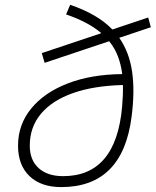

<svg xmlns="http://www.w3.org/2000/svg" viewBox="-20 -760 641 790"><path d="M252 -700.7 268.6 -740.2Q381.3 -702.1 442.4 -638.7L589.8 -688L600.6 -647.9L470.7 -604.5Q511.7 -545.9 523.4 -466.1Q535.2 -386.2 521.5 -280.3Q484.9 9.8 231.9 9.8Q148.4 9.8 101.3 -35.4Q54.2 -80.6 54.2 -160.6Q54.2 -247.1 108.2 -313.2Q162.1 -379.4 258.8 -416.7Q355.5 -454.1 482.9 -455.1Q478 -494.1 465.3 -527.8Q452.6 -561.5 429.2 -590.3L163.6 -501.5L151.9 -541.5L397 -623.5Q344.2 -668.9 252 -700.7ZM485.8 -410.2Q366.2 -407.2 280.3 -377Q194.3 -346.7 148.4 -291.7Q102.5 -236.8 102.5 -160.6Q102.5 -101.6 138.9 -68.4Q175.3 -35.2 239.7 -35.2Q457 -35.2 482.4 -320.3Q484.4 -344.2 485.4 -366.7Q486.3 -389.2 485.8 -410.2Z"/></svg>

Font: Cascadia Mono ExtraLight
Style: Italic
Weight: 200
Italic angle: -10°
Monospace: yes
Designer: Aaron Bell
Foundry: Saja Typeworks
Version: Version 2404.023; ttfautohint (v1.8.4)